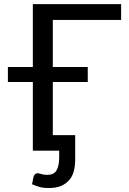

<svg xmlns="http://www.w3.org/2000/svg" viewBox="-20 -737 630 939"><path d="M238.3 -76.2Q265.6 -76.2 347.7 -76.2Q347.7 -45.9 347.7 43.9Q347.7 75.2 340.8 100.6Q334 126 318.4 143.6Q302.7 162.1 277.3 172.9Q252.9 182.6 216.8 182.6Q196.3 182.6 177.7 178.7Q159.2 173.8 136.7 164.1Q139.6 152.3 143.6 128.9Q147.5 117.2 153.3 113.3Q159.2 110.4 164.1 110.4Q170.9 110.4 182.6 114.3Q194.3 118.2 210.9 118.2Q244.1 118.2 256.8 95.7Q269.5 73.2 269.5 33.2Q269.5 22.5 269.5 0Q261.7 0 238.3 0Q238.3 -18.6 238.3 -76.2ZM238.3 -639.6Q238.3 -582 238.3 -409.2Q281.2 -409.2 409.2 -409.2Q409.2 -390.6 409.2 -335.9Q366.2 -335.9 238.3 -335.9Q238.3 -252 238.3 0Q213.9 0 140.6 0Q140.6 -84 140.6 -335.9Q110.4 -335.9 18.6 -335.9Q18.6 -346.7 18.6 -381.8Q18.6 -388.7 18.6 -409.2Q49.8 -409.2 140.6 -409.2Q140.6 -486.3 140.6 -716.8Q249 -716.8 572.3 -716.8Q572.3 -697.3 572.3 -639.6Q489.3 -639.6 238.3 -639.6Z"/></svg>

Font: Lato
Style: Regular
Weight: 400
Designer: Lukasz Dziedzic with Adam Twardoch and Botio Nikoltchev
Version: Version 2.015; 2015-08-06; http://www.latofonts.com/